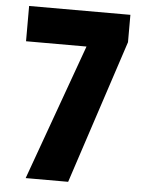

<svg xmlns="http://www.w3.org/2000/svg" viewBox="-52 -755 604 797"><g transform="rotate(5 250.0 -356.5)"><path d="M85 0 289 -566H37V-713H459V-599L262 0Z"/></g></svg>

Font: Noto Sans Mono ExtraCondensed Black
Style: Regular
Weight: 900
Width: 2
Designer: Monotype Design Team
Foundry: Monotype Imaging Inc.
Version: Version 2.014